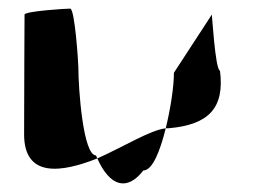

<svg xmlns="http://www.w3.org/2000/svg" viewBox="-20 -572 594 446"><path d="M36 -260C36 -158 123 -171 206 -204C205 -206 204 -209 203 -211C173 -211 162 -366 162 -416C162 -424 154 -552 143 -552C133 -552 37 -546 37 -538C37 -538 36 -340 36 -260ZM206 -204C235 -139 275 -127 313 -176C334 -176 352 -221 365 -274C329 -270 265 -230 206 -204ZM365 -274H371C466 -282 502 -322 491 -408C480 -408 472 -546 472 -538L384 -403C384 -370 376 -319 365 -274Z"/></svg>

Font: Ampere
Style: SCCnd
Weight: 400
Version: Version 1